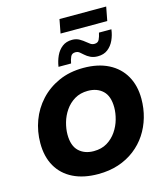

<svg xmlns="http://www.w3.org/2000/svg" viewBox="-155 -1217 1136 1342"><g transform="rotate(-15 413.0 -546.5)"><path d="M51 -301Q51 -386 79.5 -463Q108 -540 163.5 -600.5Q219 -661 298 -696.5Q377 -732 477 -732Q583 -732 658.5 -693.5Q734 -655 774 -584.5Q814 -514 814 -419Q814 -349 795.5 -285Q777 -221 741.5 -167Q706 -113 653.5 -72.5Q601 -32 534.5 -10Q468 12 388 12Q282 12 206.5 -25.5Q131 -63 91 -133Q51 -203 51 -301ZM250 -311Q250 -229 291 -190Q332 -151 399 -151Q455 -151 495.5 -175.5Q536 -200 563 -239.5Q590 -279 602.5 -324Q615 -369 615 -409Q615 -491 574 -530Q533 -569 466 -569Q411 -569 370 -544.5Q329 -520 302 -480.5Q275 -441 262.5 -396Q250 -351 250 -311ZM312 -784Q318 -825 334.5 -861Q351 -897 380 -919.5Q409 -942 452 -942Q482 -942 505 -928.5Q528 -915 543 -902Q556 -891 568.5 -882.5Q581 -874 597 -874Q622 -874 631.5 -893.5Q641 -913 647 -942H737Q732 -901 715.5 -865Q699 -829 670 -806.5Q641 -784 597 -784Q567 -784 544.5 -795Q522 -806 507 -820Q494 -832 481.5 -842Q469 -852 452 -852Q427 -852 417.5 -832.5Q408 -813 403 -784ZM405 -1105H743L724 -1005H386Z"/></g></svg>

Font: Kufam ExtraBold
Style: Italic
Weight: 800
Italic angle: -11°
Designer: Artur Schmal
Foundry: Original Type
Version: Version 1.301; ttfautohint (v1.8.3)